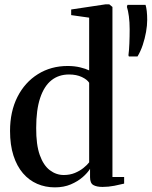

<svg xmlns="http://www.w3.org/2000/svg" viewBox="-20 -838 687 870"><path d="M228.5 11Q185.5 11 148.5 -5Q111.5 -21 84 -53Q56.5 -85 41 -133Q25.5 -181 25.5 -244.5Q25.5 -332.5 59 -398.8Q92.5 -465 151.8 -502Q211 -539 286.5 -539Q317.5 -539 343.2 -532.8Q369 -526.5 384 -519V-758L302.5 -769.5V-795L459 -818.5H475L489.5 -806.5V-36H542.5V-6Q525 -1.5 498 3.8Q471 9 444.5 9Q418 9 403 0.5Q388 -8 388 -35V-73Q377 -55 354.8 -35.5Q332.5 -16 300.8 -2.5Q269 11 228.5 11ZM269 -45Q296.5 -45 319 -54.2Q341.5 -63.5 358.2 -77Q375 -90.5 384 -102.5V-463Q375 -477.5 350.8 -489Q326.5 -500.5 293 -500.5Q246 -500.5 213 -474.2Q180 -448 162 -394.2Q144 -340.5 144 -258.5Q143.5 -182.5 160.2 -135.5Q177 -88.5 205.8 -66.8Q234.5 -45 269 -45ZM603 -582H564L562 -587.5Q565 -610 566.2 -641Q567.5 -672 567.5 -705.5Q567.5 -737 564 -763.8Q560.5 -790.5 555 -807L557.5 -816H639.5Q643 -805 645 -787.8Q647 -770.5 647 -747.5Q647 -723 641.8 -693.2Q636.5 -663.5 626.8 -634.2Q617 -605 603 -582Z"/></svg>

Font: Merriweather 96pt Medium
Style: Regular
Weight: 500
Version: Version 2.100